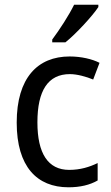

<svg xmlns="http://www.w3.org/2000/svg" viewBox="-20 -786 471 816"><path d="M398 -756V-766H295C273 -721 234 -661 202 -618V-606H258C303 -642 373 -718 398 -756ZM271 10C321 10 362 0 395 -19V-93C360 -76 321 -64 274 -64C184 -64 139 -134 139 -266C139 -401 184 -471 277 -471C308 -471 347 -460 376 -448L403 -519C372 -535 325 -546 276 -546C140 -546 51 -455 51 -265C51 -78 137 10 271 10Z"/></svg>

Font: Noto Sans Myanmar UI SemiCondensed
Style: Regular
Weight: 400
Width: 4
Designer: Monotype Design Team
Foundry: Monotype Imaging Inc.
Version: Version 2.103